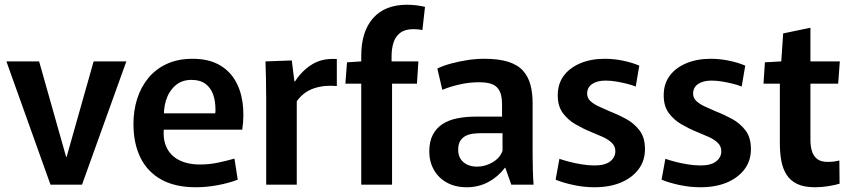

<svg xmlns="http://www.w3.org/2000/svg" viewBox="-20 -779 3591 810"><path d="M7 -520H145L259 -117H261L375 -520H513L326 0H193Z M806 11Q719 11 660.5 -21.5Q602 -54 572.5 -114Q543 -174 543 -256Q543 -312 558.5 -361.5Q574 -411 605.5 -449.5Q637 -488 684 -509.5Q731 -531 793 -531Q856 -531 900 -508Q944 -485 969.5 -444Q995 -403 1003 -348.5Q1011 -294 1002 -232H612L680 -282Q663 -219 676 -175Q689 -131 727.5 -108Q766 -85 824 -85Q864 -85 903 -93.5Q942 -102 969 -110L983 -21Q947 -7 899.5 2Q852 11 806 11ZM613 -301H888Q889 -306 889 -310Q889 -314 889 -316Q889 -353 879 -381Q869 -409 846.5 -425.5Q824 -442 788 -442Q746 -442 718.5 -417Q691 -392 679.5 -353Q668 -314 673 -270Z M1103 0V-362Q1103 -413 1102 -450Q1101 -487 1100 -520L1211 -524L1222 -436H1225Q1253 -480 1296 -507Q1339 -534 1401 -530V-416Q1349 -421 1305 -406.5Q1261 -392 1232 -352V0Z M1504 -426H1437L1444 -516L1504 -520V-543Q1504 -646 1554 -702.5Q1604 -759 1697 -759Q1717 -759 1737 -756.5Q1757 -754 1773 -750L1762 -652Q1754 -654 1744.5 -655Q1735 -656 1724 -656Q1689 -656 1668.5 -640.5Q1648 -625 1640 -599Q1632 -573 1632 -543V-520H1745L1739 -426H1634V0H1504Z M1949 11Q1901 11 1865.5 -8.5Q1830 -28 1810.5 -62.5Q1791 -97 1791 -140Q1791 -182 1806 -210.5Q1821 -239 1847.5 -256Q1874 -273 1910 -280Q1946 -287 1987 -287H2098V-340Q2098 -359 2094.5 -375.5Q2091 -392 2081 -405.5Q2071 -419 2051.5 -425.5Q2032 -432 2001 -432Q1959 -432 1918 -422.5Q1877 -413 1846 -400L1825 -490Q1850 -502 1883 -511Q1916 -520 1952 -525.5Q1988 -531 2023 -531Q2085 -531 2125 -518Q2165 -505 2187 -480Q2209 -455 2218 -420.5Q2227 -386 2227 -344V-125Q2227 -94 2228 -60Q2229 -26 2231 0H2137L2112 -71H2110Q2081 -33 2040 -11Q1999 11 1949 11ZM1993 -76Q2027 -76 2058.5 -94.5Q2090 -113 2100 -143V-217H2007Q1992 -217 1975.5 -215Q1959 -213 1945 -206Q1931 -199 1922 -185Q1913 -171 1913 -147Q1913 -114 1935 -95Q1957 -76 1993 -76Z M2488 11Q2444 11 2399.5 1.5Q2355 -8 2324 -21L2340 -109Q2357 -103 2382 -96.5Q2407 -90 2435 -85.5Q2463 -81 2489 -81Q2532 -81 2554 -98Q2576 -115 2576 -141Q2576 -162 2561 -176.5Q2546 -191 2522.5 -201.5Q2499 -212 2472 -223Q2440 -236 2408 -254.5Q2376 -273 2354.5 -302Q2333 -331 2333 -377Q2333 -425 2358 -459Q2383 -493 2428 -512Q2473 -531 2531 -531Q2572 -531 2611 -522.5Q2650 -514 2677 -502L2662 -414Q2647 -420 2625.5 -425.5Q2604 -431 2580 -435Q2556 -439 2535 -439Q2499 -439 2478 -424.5Q2457 -410 2457 -384Q2457 -366 2470.5 -353Q2484 -340 2506 -330Q2528 -320 2553 -309Q2587 -296 2621 -277.5Q2655 -259 2678 -229Q2701 -199 2701 -150Q2701 -101 2674 -65Q2647 -29 2599.5 -9Q2552 11 2488 11Z M2935 11Q2891 11 2846.5 1.5Q2802 -8 2771 -21L2787 -109Q2804 -103 2829 -96.5Q2854 -90 2882 -85.5Q2910 -81 2936 -81Q2979 -81 3001 -98Q3023 -115 3023 -141Q3023 -162 3008 -176.5Q2993 -191 2969.5 -201.5Q2946 -212 2919 -223Q2887 -236 2855 -254.5Q2823 -273 2801.5 -302Q2780 -331 2780 -377Q2780 -425 2805 -459Q2830 -493 2875 -512Q2920 -531 2978 -531Q3019 -531 3058 -522.5Q3097 -514 3124 -502L3109 -414Q3094 -420 3072.5 -425.5Q3051 -431 3027 -435Q3003 -439 2982 -439Q2946 -439 2925 -424.5Q2904 -410 2904 -384Q2904 -366 2917.5 -353Q2931 -340 2953 -330Q2975 -320 3000 -309Q3034 -296 3068 -277.5Q3102 -259 3125 -229Q3148 -199 3148 -150Q3148 -101 3121 -65Q3094 -29 3046.5 -9Q2999 11 2935 11Z M3419 11Q3372 11 3343 -3Q3314 -17 3298 -42.5Q3282 -68 3276 -101.5Q3270 -135 3270 -176V-426H3201L3207 -516L3276 -520L3284 -638L3399 -662V-520H3523L3516 -426H3399V-189Q3399 -163 3405 -142.5Q3411 -122 3426.5 -109Q3442 -96 3472 -96Q3485 -96 3497.5 -97.5Q3510 -99 3521 -102L3522 -4Q3506 1 3476.5 6Q3447 11 3419 11Z"/></svg>

Font: Murecho Thin Medium
Style: Regular
Weight: 500
Version: Version 1.010